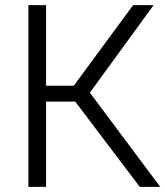

<svg xmlns="http://www.w3.org/2000/svg" viewBox="-20 -730 646 750"><path d="M160 -710V-395H268L500 -710H580L331 -368L606 0H526L274 -333H160V0H91V-710Z"/></svg>

Font: Raleway
Style: Regular
Weight: 400
Designer: Matt McInerney, Pablo Impallari, Rodrigo Fuenzalida
Foundry: Matt McInerney, Pablo Impallari, Rodrigo Fuenzalida
Version: Version 1.000;PS 001.001;hotconv 1.0.56; ttfautohint (v1.5)